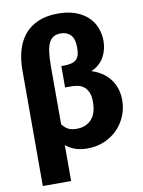

<svg xmlns="http://www.w3.org/2000/svg" viewBox="-97 -803 772 1035"><g transform="rotate(-10 289.0 -285.0)"><path d="M207 -145.5Q222.5 -124 241 -115.2Q259.5 -106.5 284.5 -106.5Q315 -106.5 336.5 -116.8Q358 -127 371.5 -144.2Q385 -161.5 391 -184.5Q397 -207.5 397 -233.5Q397 -269 387 -289.5Q377 -310 362 -320.5Q347 -331 328.8 -334Q310.5 -337 294 -337H262.5V-454H275Q299 -454 316 -458Q333 -462 343.8 -471.5Q354.5 -481 359.2 -496.5Q364 -512 364 -535.5Q364 -586 343.5 -607Q323 -628 289.5 -628Q266.5 -628 250.8 -619.2Q235 -610.5 225.2 -590.8Q215.5 -571 211.2 -539.2Q207 -507.5 207 -462ZM52 -467Q52 -527.5 66.2 -577Q80.5 -626.5 110 -661.8Q139.5 -697 184.8 -716.5Q230 -736 292.5 -736Q351.5 -736 393 -719.5Q434.5 -703 460.5 -676.5Q486.5 -650 498.2 -616.5Q510 -583 510 -549.5Q510 -499.5 487.2 -459.5Q464.5 -419.5 417.5 -399Q483.5 -378 518.8 -329.8Q554 -281.5 554 -216Q554 -172 537.5 -131.5Q521 -91 491 -60Q461 -29 418.5 -10.5Q376 8 324 8Q253 8 207 -31.5V165.5H52Z"/></g></svg>

Font: Lato 2
Style: Regular
Weight: 900
Designer: Lukasz Dziedzic with Adam Twardoch and Botio Nikoltchev
Foundry: tyPoland Lukasz Dziedzic
Version: Version 2.015; 2015-08-06; http://www.latofonts.com/